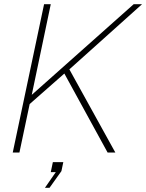

<svg xmlns="http://www.w3.org/2000/svg" viewBox="-20 -730 700 919"><path d="M41 0H73L122 -232L288 -378L495 0H532L312 -398L660 -710H620L132 -276L223 -710H191ZM195 169H217L274 89L283 46H233L223 94H247Z"/></svg>

Font: Geist Thin
Style: Italic
Weight: 100
Italic angle: -12°
Designer: Basement.studio, Andrés Briganti, Mateo Zaragoza
Foundry: Basement.studio, Vercel, Andrés Briganti, Guido Ferreyra, Mateo Zaragoza
Version: Version 1.500